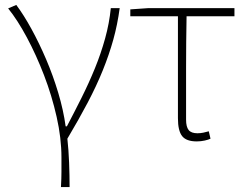

<svg xmlns="http://www.w3.org/2000/svg" viewBox="-20 -560 998 778"><path d="M227 198Q228 179 228.5 164.5Q229 150 229 137Q229 124 229 110Q229 96 229 78Q229 0 209.5 -86.5Q190 -173 158.5 -255Q127 -337 89 -408Q51 -479 13 -526L46 -540Q76 -500 107.5 -442.5Q139 -385 167 -319.5Q195 -254 216 -184Q237 -114 246 -48H251Q281 -105 310.5 -164Q340 -223 364.5 -283Q389 -343 406 -404.5Q423 -466 429 -527H465Q456 -460 439 -399Q422 -338 396.5 -275Q371 -212 335.5 -144.5Q300 -77 253 2Q258 47 260 99Q262 151 262 198Z M580 -527H930V-494H736Q734 -388 734 -284.5Q734 -181 734 -75Q734 -46 744.5 -33Q755 -20 780 -20Q792 -20 804 -22.5Q816 -25 826 -28L833 2Q825 6 809.5 9.5Q794 13 777 13Q735 13 718 -8.5Q701 -30 701 -81V-494H508V-522Z"/></svg>

Font: Kinto Sans Thin
Style: Regular
Weight: 100
Designer: Authors: Ryoko NISHIZUKA  (kana & ideographs); Paul D. Hunt (Latin, Greek & Cyrillic); Wenlong ZHANG  (bopomofo); Sandol
Foundry: Adobe Systems Incorporated, ookami Inc.
Version: Version 0.001